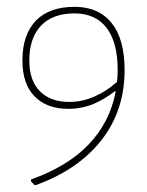

<svg xmlns="http://www.w3.org/2000/svg" viewBox="-20 -532 426 556"><path d="M178.2 -216.8Q115.2 -216.8 80.1 -252.9Q44.9 -289.1 44.9 -356.9Q44.9 -431.6 84 -472.2Q122.6 -512.2 195.8 -512.2Q266.1 -512.2 303.7 -464.8Q340.8 -418.5 340.8 -329.1Q340.8 -212.4 274.4 -127Q207 -40.5 84 3.9H80.1L69.8 -6.8V-12.2Q176.3 -50.3 236.8 -113.8Q297.9 -177.7 314.9 -266.1L313 -268.1Q281.7 -243.7 250.5 -231Q216.3 -216.8 178.2 -216.8ZM195.8 -493.2Q132.8 -493.2 99.1 -458Q64.9 -422.4 64.9 -356.9Q64.9 -298.3 95.7 -267.6Q126.5 -236.8 180.2 -236.8Q217.8 -236.8 253.4 -252.4Q289.1 -268.1 318.8 -294.9Q319.3 -300.3 320.3 -312Q320.8 -317.9 320.8 -329.1Q320.8 -408.7 289.1 -450.7Q256.8 -493.2 195.8 -493.2Z"/></svg>

Font: Datalegreya
Style: Thin
Weight: 250
Designer: Figs Lab
Foundry: Figs Lab
Version: Version 1.002;PS 001.002;hotconv 1.0.70;makeotf.lib2.5.58329